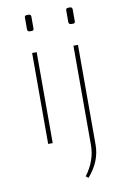

<svg xmlns="http://www.w3.org/2000/svg" viewBox="-97 -733 631 998"><g transform="rotate(-10 218.5 -234.5)"><path d="M128 -679Q140 -679 140 -666V-604Q140 -593 130 -593H120Q106 -593 106 -606V-668Q106 -679 118 -679ZM346 -679Q358 -679 358 -666V-604Q358 -593 348 -593H338Q324 -593 324 -606V-668Q324 -679 336 -679ZM111 0V-480H135V0ZM353 47Q353 135 287 210L274 200Q329 126 329 45V-480H353Z"/></g></svg>

Font: Taylor Sans Thin
Style: Regular
Weight: 100
Italic angle: -8°
Designer: Natanael Gama
Version: Version 1.001 September 8, 2015